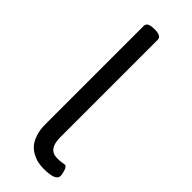

<svg xmlns="http://www.w3.org/2000/svg" viewBox="-198 -593 622 622"><g transform="rotate(45 113.0 -282.0)"><path d="M159.7 4.8Q147 4.8 134.8 2.4Q122.5 0 108.8 -6.9Q95.1 -13.9 85.2 -25Q75.3 -36.1 68.6 -55.5Q61.8 -74.9 61.8 -99.9V-552.1Q61.8 -569.2 92.4 -569.2H95.1Q125.6 -569.2 125.6 -552.1V-105.4Q125.6 -50.3 166.5 -50.3Q179.2 -50.3 188.5 -51.9Q197.8 -53.5 199 -53.5Q206.1 -53.5 210.7 -39.6Q215.2 -25.8 215.2 -17.8Q215.2 4.8 159.7 4.8Z"/></g></svg>

Font: Jaldi
Style: Regular
Weight: 400
Designer: Pablo Cosgaya and Nicolas Silva
Foundry: Omnibus-Type
Version: Version 1.001;PS 001.001;hotconv 1.0.70;makeotf.lib2.5.58329